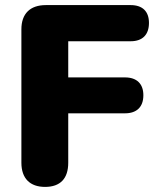

<svg xmlns="http://www.w3.org/2000/svg" viewBox="-20 -725 619 754"><path d="M157 9C217 9 248 -24 248 -86V-280H471C517 -280 543 -305 543 -351C543 -396 517 -421 471 -421H248V-563H493C540 -563 565 -589 565 -635C565 -680 540 -705 493 -705H160C98 -705 64 -671 64 -610V-86C64 -24 98 9 157 9Z"/></svg>

Font: Nunito Black
Style: Regular
Weight: 900
Designer: Vernon Adams
Foundry: Vernon Adams
Version: Version 3.602